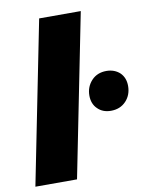

<svg xmlns="http://www.w3.org/2000/svg" viewBox="-84 -803 664 863"><g transform="rotate(-10 248.0 -371.0)"><path d="M7 0 155 -742H345L197 0ZM401 -277C376 -277 356 -285 341 -300C325 -315 317 -336 317 -361C317 -388 326 -411 344 -430C361 -448 384 -457 411 -457C436 -457 457 -449 473 -434C488 -419 496 -399 496 -374C496 -346 487 -323 470 -305C452 -286 429 -277 401 -277Z"/></g></svg>

Font: My Font
Style: Italic
Weight: 500
Designer: Julieta Ulanovsky
Foundry: Julieta Ulanovsky
Version: ""